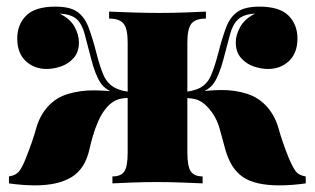

<svg xmlns="http://www.w3.org/2000/svg" viewBox="-20 -553 951 579"><path d="M762 -533Q823 -533 850 -506Q877 -479 877 -437Q877 -393 851.5 -369Q826 -345 788 -345Q768 -345 745.5 -352.5Q723 -360 707 -378Q691 -396 691 -425Q691 -448 704.5 -472Q718 -496 749 -512Q715 -510 698.5 -495Q682 -480 674 -450.5Q666 -421 654 -375Q641 -326 625 -302.5Q609 -279 570 -268L571 -275Q607 -281 647 -281.5Q687 -282 724 -270.5Q761 -259 787 -229Q810 -202 820.5 -164Q831 -126 851 -76Q862 -50 871.5 -37Q881 -24 902 -21V0Q881 3 861 4.5Q841 6 822 6Q749 6 712 -19.5Q675 -45 659 -104Q653 -127 642.5 -164.5Q632 -202 607 -229Q589 -249 568.5 -254Q548 -259 521 -256V-274Q563 -277 584 -288.5Q605 -300 616 -325Q627 -350 638 -392Q650 -439 662 -470.5Q674 -502 696.5 -517.5Q719 -533 762 -533ZM147 -533Q191 -533 213 -517.5Q235 -502 247 -470.5Q259 -439 271 -392Q281 -353 291.5 -328Q302 -303 323.5 -290Q345 -277 388 -274V-256Q366 -260 343 -255Q320 -250 302 -229Q287 -212 276.5 -188Q266 -164 259.5 -141Q253 -118 250 -104Q237 -44 196 -19Q155 6 86 6Q68 6 48 4.5Q28 3 7 0V-21Q28 -24 38 -37Q48 -50 58 -76Q79 -129 89 -165.5Q99 -202 122 -229Q148 -259 186 -270Q224 -281 264.5 -280.5Q305 -280 338 -275L339 -268Q299 -279 283 -303.5Q267 -328 255 -375Q243 -422 235 -451.5Q227 -481 211 -495.5Q195 -510 160 -512Q192 -496 205 -472Q218 -448 218 -425Q218 -396 202 -378Q186 -360 163.5 -352.5Q141 -345 121 -345Q83 -345 57.5 -369Q32 -393 32 -437Q32 -479 59 -506Q86 -533 147 -533ZM601 -518V-497Q570 -497 557.5 -482Q545 -467 545 -425V-93Q545 -51 555.5 -36Q566 -21 591 -21V0Q571 -1 530.5 -2.5Q490 -4 452 -4Q415 -4 376.5 -2.5Q338 -1 319 0V-21Q345 -21 355 -36Q365 -51 365 -93V-425Q365 -467 352.5 -482Q340 -497 309 -497V-518Q331 -517 375.5 -515.5Q420 -514 460 -514Q501 -514 541 -515.5Q581 -517 601 -518Z"/></svg>

Font: Playfair Display Black
Style: Regular
Weight: 900
Designer: Claus Eggers Sørensen
Foundry: Claus Eggers Sørensen
Version: Version 1.203